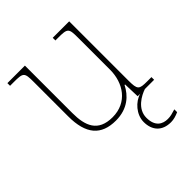

<svg xmlns="http://www.w3.org/2000/svg" viewBox="-209 -664 1015 1015"><g transform="rotate(-45 298.5 -157.0)"><path d="M281 10C370 10 420 -39 446 -91H450L453 0H472C425 13 379 63 379 119C379 182 415 222 481 222C501 222 521 216 541 207V186C514 194 502 198 481 198C443 198 405 179 405 113C405 47 471 12 507 0H576V-20H544C484 -20 477 -25 477 -94V-536H354V-516H372C445 -516 449 -512 449 -442V-202C449 -104 392 -15 281 -15C172 -15 146 -86 146 -181V-536H15V-516H41C114 -516 118 -512 118 -442V-184C118 -52 171 10 281 10Z"/></g></svg>

Font: Noto Serif Georgian Thin
Style: Regular
Weight: 100
Designer: Monotype Design Team, Akaki Razmadze
Foundry: Google LLC
Version: Version 2.003